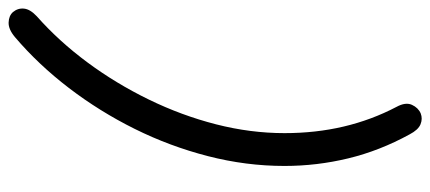

<svg xmlns="http://www.w3.org/2000/svg" viewBox="-310 -502 1047 468"><g transform="rotate(-90 214.0 -267.5)"><path d="M172 234Q159 239 145.5 233.5Q132 228 121 207Q81 134 62.5 57.5Q44 -19 44 -98Q44 -192 68 -285Q92 -378 134.5 -463.5Q177 -549 234 -623.5Q291 -698 358 -755Q377 -771 393.5 -770.5Q410 -770 419 -760Q429 -748 427.5 -733Q426 -718 409 -702Q348 -648 296.5 -578.5Q245 -509 206 -429Q167 -349 145.5 -265Q124 -181 124 -98Q124 -22 140 46Q156 114 188 175Q200 197 193 212.5Q186 228 172 234Z"/></g></svg>

Font: Edu TAS Beginner Medium
Style: Regular
Weight: 500
Version: Version 1.003